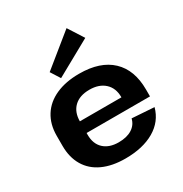

<svg xmlns="http://www.w3.org/2000/svg" viewBox="-188 -958 1060 1112"><g transform="rotate(-30 342.5 -402.5)"><path d="M332 10Q244 10 181 -19Q118 -48 85 -103.5Q52 -159 52 -236V-304Q52 -380 87 -435.5Q122 -491 188 -520.5Q254 -550 344 -550Q484 -550 559 -479Q634 -408 634 -277V-231H181V-309H509L488 -279V-311Q488 -371 450.5 -405.5Q413 -440 349 -440Q283 -440 246.5 -405Q210 -370 210 -308V-219Q210 -158 246 -124.5Q282 -91 345 -91Q400 -91 434.5 -113Q469 -135 478 -174L626 -164Q603 -80 526 -35Q449 10 332 10ZM479 -712 241 -580 201 -643 413 -815Z"/></g></svg>

Font: Pathway Extreme 8pt Thin 12pt
Style: Bold
Weight: 700
Version: Version 1.001;gftools[0.9.26]